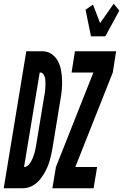

<svg xmlns="http://www.w3.org/2000/svg" viewBox="-67 -1010 660 1030"><path d="M-47 0 74 -735H164Q191 -734 211.5 -719Q232 -704 244 -681.5Q256 -659 260.5 -633Q265 -607 266 -581Q267 -555 264.5 -528Q262 -501 257 -474L214 -212Q211 -195 207 -177.5Q203 -160 198 -143Q193 -126 185.5 -109.5Q178 -93 168.5 -77Q159 -61 147 -46.5Q135 -32 119.5 -21Q104 -10 87 -5Q70 0 53 0ZM62 -114Q74 -114 83.5 -123Q93 -132 99 -142.5Q105 -153 109.5 -164Q114 -175 117 -186Q120 -197 122.5 -208Q125 -219 127 -231L170 -493Q172 -502 173.5 -511Q175 -520 175.5 -529Q176 -538 176.5 -547Q177 -556 177 -565Q177 -574 176 -583Q175 -592 172 -600Q169 -608 163.5 -614.5Q158 -621 149 -621H146ZM421 -815 392 -958 432 -985 470 -886 543 -990 573 -953 498 -815ZM214 0 233 -114 434 -621H317L335 -735H556L538 -621L337 -114H454L435 0Z"/></svg>

Font: Iosevka Heavy
Style: Italic
Weight: 900
Italic angle: -9°
Monospace: yes
Designer: Belleve Invis
Foundry: Belleve Invis
Version: Version 32.5.0; ttfautohint (v1.8.4)